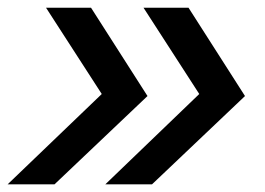

<svg xmlns="http://www.w3.org/2000/svg" viewBox="-34 -506 690 500"><path d="M457 -485.8 604 -255.9 361.8 -25.9H240.2L484.9 -261.2L339.8 -485.8ZM203.1 -485.8 350.1 -255.9 107.9 -25.9H-14.2L231 -261.2L85.9 -485.8Z"/></svg>

Font: Clear Sans Medium
Style: Italic
Weight: 500
Italic angle: -12°
Foundry: Intel Corporation
Version: Version 1.00